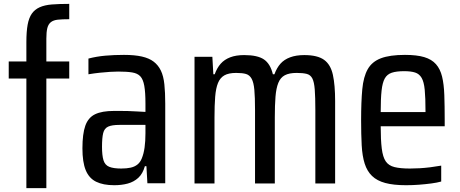

<svg xmlns="http://www.w3.org/2000/svg" viewBox="-20 -891 2371 990"><path d="M116 79V-486H25V-574H116V-673Q116 -728 122.5 -763.5Q129 -799 144 -820.5Q159 -842 184.5 -853.5Q210 -865 247.5 -868Q285 -871 337 -871V-792Q301 -792 278 -789.5Q255 -787 242 -776.5Q229 -766 224 -746Q219 -726 219 -692V-574H337V-486H219V79Z M569 64Q512 64 475.5 46Q439 28 422 -13.5Q405 -55 405 -126Q405 -201 420 -243Q435 -285 470.5 -302Q506 -319 567 -319Q581 -319 600 -319Q619 -319 640 -318.5Q661 -318 683 -316.5Q705 -315 730 -314V-357Q730 -415 724 -448.5Q718 -482 703.5 -497.5Q689 -513 661.5 -517.5Q634 -522 589 -522Q572 -522 547.5 -520.5Q523 -519 494.5 -516Q466 -513 436 -508V-589Q478 -600 523.5 -604Q569 -608 619 -608Q674 -608 711.5 -599.5Q749 -591 772.5 -573Q796 -555 809.5 -527Q823 -499 827.5 -456.5Q832 -414 832 -357V54H740L735 -34H727Q716 5 693 26Q670 47 638.5 55.5Q607 64 569 64ZM605 -22Q633 -22 653.5 -26.5Q674 -31 688.5 -42.5Q703 -54 711 -74Q721 -98 725.5 -130.5Q730 -163 730 -204V-247H596Q557 -247 537.5 -238Q518 -229 512 -204.5Q506 -180 506 -134Q506 -90 513.5 -65Q521 -40 543 -31Q565 -22 605 -22Z M983 55V-598H1075L1080 -508H1087Q1099 -541 1118 -562.5Q1137 -584 1167 -595.5Q1197 -607 1239 -607Q1308 -607 1341 -584.5Q1374 -562 1387 -508H1395Q1407 -541 1426 -562.5Q1445 -584 1476 -595.5Q1507 -607 1549 -607Q1617 -607 1651 -582.5Q1685 -558 1696.5 -505Q1708 -452 1708 -370V55H1606V-324Q1606 -390 1603 -429Q1600 -468 1590.5 -486.5Q1581 -505 1561.5 -510Q1542 -515 1510 -515Q1471 -515 1448.5 -503Q1426 -491 1415 -463.5Q1404 -436 1400.5 -392.5Q1397 -349 1397 -286V55H1295V-324Q1295 -390 1291.5 -428Q1288 -466 1277.5 -485Q1267 -504 1248.5 -509.5Q1230 -515 1198 -515Q1159 -515 1137 -502.5Q1115 -490 1104 -463Q1093 -436 1089.5 -392Q1086 -348 1086 -286V55Z M2074 64Q2009 64 1966.5 52.5Q1924 41 1898.5 16.5Q1873 -8 1860.5 -47Q1848 -86 1845 -142Q1842 -198 1842 -271Q1842 -366 1848 -430.5Q1854 -495 1876 -534Q1898 -573 1944 -590.5Q1990 -608 2068 -608Q2129 -608 2167.5 -596.5Q2206 -585 2228 -560Q2250 -535 2259.5 -496Q2269 -457 2271 -401Q2273 -345 2273 -272V-240H1943Q1943 -169 1948.5 -125Q1954 -81 1969 -59Q1984 -37 2014 -29.5Q2044 -22 2094 -22Q2118 -22 2144 -23.5Q2170 -25 2198.5 -28.5Q2227 -32 2255 -37V45Q2234 51 2203.5 55Q2173 59 2140 61.5Q2107 64 2074 64ZM2174 -285V-316Q2174 -387 2170 -428Q2166 -469 2154 -489.5Q2142 -510 2120.5 -517Q2099 -524 2064 -524Q2024 -524 2000 -516Q1976 -508 1964 -486.5Q1952 -465 1947.5 -423.5Q1943 -382 1943 -313H2201Z"/></svg>

Font: Farlight84_Sys_V01
Style: Regular
Weight: 400
Designer: Ryoko NISHIZUKA  (kana, bopomofo & ideographs); Paul D. Hunt (Latin, Greek & Cyrillic); Sandoll Communications , Soo-you
Foundry: Adobe
Version: Version 2.004;October 29, 2024;FontCreator 14.0.0.2814 64-bi